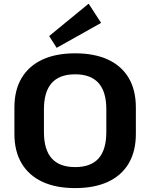

<svg xmlns="http://www.w3.org/2000/svg" viewBox="-20 -995 803 1026"><path d="M381.5 10.1Q278.6 10.1 206.2 -23.7Q133.9 -57.5 95.4 -122.4Q57 -187.2 57 -279.3V-420.7Q57 -513.3 95.4 -577.9Q133.9 -642.5 206.2 -676.3Q278.6 -710.1 381.5 -710.1Q484.9 -710.1 557.5 -676.3Q630.1 -642.5 668.1 -577.9Q706 -513.3 706 -420.7V-279.3Q706 -187.2 668.1 -122.4Q630.1 -57.5 557.5 -23.7Q484.9 10.1 381.5 10.1ZM381.5 -102.1Q465.3 -102.1 506.8 -148.5Q548.2 -194.9 548.2 -289.7V-410.3Q548.2 -505.1 506.5 -551.5Q464.8 -597.9 381.5 -597.9Q298.1 -597.9 256.5 -551.5Q214.8 -505.1 214.8 -410.3V-289.7Q214.8 -194.9 256.5 -148.5Q298.1 -102.1 381.5 -102.1ZM520.3 -872.6 282.7 -739.4 242.7 -802.4 453.7 -975.4Z"/></svg>

Font: Pathway Extreme 8pt Thin
Style: Regular
Weight: 100
Version: Version 1.001;gftools[0.9.26]